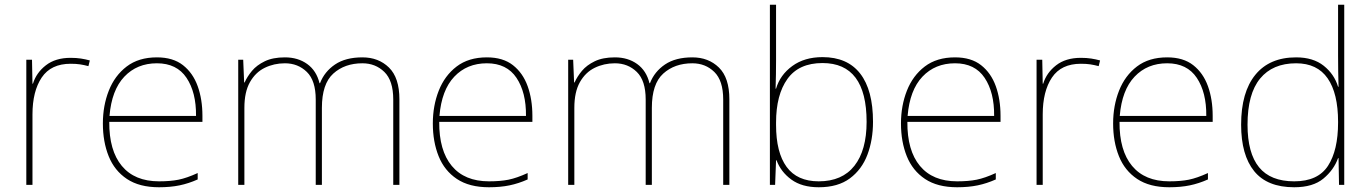

<svg xmlns="http://www.w3.org/2000/svg" viewBox="-20 -780 5780 810"><path d="M278 -536Q302 -536 321.5 -533Q341 -530 359 -525L353 -501Q334 -506 317.5 -508.5Q301 -511 278 -511Q195 -511 156 -453Q117 -395 117 -297V0H91V-528H115L117 -427H119Q133 -473 173.5 -504.5Q214 -536 278 -536Z M642 -538Q710 -538 752 -505Q794 -472 814 -416.5Q834 -361 834 -291V-266H441Q440 -145 494 -80Q548 -15 651 -15Q699 -15 733.5 -22Q768 -29 814 -50V-23Q776 -6 737.5 2Q699 10 651 10Q568 10 515.5 -25Q463 -60 438.5 -121Q414 -182 414 -259Q414 -334 439 -397.5Q464 -461 514.5 -499.5Q565 -538 642 -538ZM642 -513Q558 -513 504.5 -456.5Q451 -400 442 -291H807Q808 -390 767 -451.5Q726 -513 642 -513Z M1509 -538Q1577 -538 1621 -495Q1665 -452 1665 -361V0H1639V-360Q1639 -440 1601.5 -476.5Q1564 -513 1509 -513Q1434 -513 1386 -469.5Q1338 -426 1338 -325V0H1312V-360Q1312 -440 1274.5 -476.5Q1237 -513 1182 -513Q1136 -513 1097 -494Q1058 -475 1034.5 -433.5Q1011 -392 1011 -325V0H985V-528H1006L1010 -432H1012Q1023 -457 1043 -481Q1063 -505 1097 -521.5Q1131 -538 1182 -538Q1237 -538 1276 -510Q1315 -482 1328 -429H1330Q1349 -478 1393.5 -508Q1438 -538 1509 -538Z M2034 -538Q2102 -538 2144 -505Q2186 -472 2206 -416.5Q2226 -361 2226 -291V-266H1833Q1832 -145 1886 -80Q1940 -15 2043 -15Q2091 -15 2125.5 -22Q2160 -29 2206 -50V-23Q2168 -6 2129.5 2Q2091 10 2043 10Q1960 10 1907.5 -25Q1855 -60 1830.5 -121Q1806 -182 1806 -259Q1806 -334 1831 -397.5Q1856 -461 1906.5 -499.5Q1957 -538 2034 -538ZM2034 -513Q1950 -513 1896.5 -456.5Q1843 -400 1834 -291H2199Q2200 -390 2159 -451.5Q2118 -513 2034 -513Z M2901 -538Q2969 -538 3013 -495Q3057 -452 3057 -361V0H3031V-360Q3031 -440 2993.5 -476.5Q2956 -513 2901 -513Q2826 -513 2778 -469.5Q2730 -426 2730 -325V0H2704V-360Q2704 -440 2666.5 -476.5Q2629 -513 2574 -513Q2528 -513 2489 -494Q2450 -475 2426.5 -433.5Q2403 -392 2403 -325V0H2377V-528H2398L2402 -432H2404Q2415 -457 2435 -481Q2455 -505 2489 -521.5Q2523 -538 2574 -538Q2629 -538 2668 -510Q2707 -482 2720 -429H2722Q2741 -478 2785.5 -508Q2830 -538 2901 -538Z M3254 -525Q3254 -501 3253.5 -466Q3253 -431 3252 -406H3254Q3271 -464 3322.5 -501.5Q3374 -539 3450 -539Q3555 -539 3609 -469.5Q3663 -400 3663 -266Q3663 -190 3639.5 -127.5Q3616 -65 3565.5 -27.5Q3515 10 3434 10Q3363 10 3318.5 -22.5Q3274 -55 3256 -104H3254L3250 0H3228V-760H3254ZM3450 -514Q3350 -514 3302 -447Q3254 -380 3254 -263V-253Q3254 -137 3298.5 -76Q3343 -15 3434 -15Q3533 -15 3584.5 -80.5Q3636 -146 3636 -266Q3636 -514 3450 -514Z M4009 -538Q4077 -538 4119 -505Q4161 -472 4181 -416.5Q4201 -361 4201 -291V-266H3808Q3807 -145 3861 -80Q3915 -15 4018 -15Q4066 -15 4100.5 -22Q4135 -29 4181 -50V-23Q4143 -6 4104.5 2Q4066 10 4018 10Q3935 10 3882.5 -25Q3830 -60 3805.5 -121Q3781 -182 3781 -259Q3781 -334 3806 -397.5Q3831 -461 3881.5 -499.5Q3932 -538 4009 -538ZM4009 -513Q3925 -513 3871.5 -456.5Q3818 -400 3809 -291H4174Q4175 -390 4134 -451.5Q4093 -513 4009 -513Z M4540 -536Q4564 -536 4583.5 -533Q4603 -530 4621 -525L4615 -501Q4596 -506 4579.5 -508.5Q4563 -511 4540 -511Q4457 -511 4418 -453Q4379 -395 4379 -297V0H4353V-528H4377L4379 -427H4381Q4395 -473 4435.5 -504.5Q4476 -536 4540 -536Z M4904 -538Q4972 -538 5014 -505Q5056 -472 5076 -416.5Q5096 -361 5096 -291V-266H4703Q4702 -145 4756 -80Q4810 -15 4913 -15Q4961 -15 4995.5 -22Q5030 -29 5076 -50V-23Q5038 -6 4999.5 2Q4961 10 4913 10Q4830 10 4777.5 -25Q4725 -60 4700.5 -121Q4676 -182 4676 -259Q4676 -334 4701 -397.5Q4726 -461 4776.5 -499.5Q4827 -538 4904 -538ZM4904 -513Q4820 -513 4766.5 -456.5Q4713 -400 4704 -291H5069Q5070 -390 5029 -451.5Q4988 -513 4904 -513Z M5440 10Q5326 10 5271 -58Q5216 -126 5216 -254Q5216 -391 5276 -464.5Q5336 -538 5448 -538Q5520 -538 5564.5 -502.5Q5609 -467 5625 -414H5627Q5626 -448 5625.5 -480Q5625 -512 5625 -543V-760H5651V0H5629L5627 -113H5625Q5607 -63 5563 -26.5Q5519 10 5440 10ZM5440 -15Q5540 -15 5582.5 -80.5Q5625 -146 5625 -263V-266Q5625 -386 5581 -449.5Q5537 -513 5448 -513Q5349 -513 5296 -448.5Q5243 -384 5243 -254Q5243 -134 5291.5 -74.5Q5340 -15 5440 -15Z"/></svg>

Font: Noto Sans Bengali Thin
Style: Regular
Weight: 100
Designer: Jelle Bosma - Monotype Design Team
Foundry: Monotype Imaging Inc.
Version: Version 2.003; ttfautohint (v1.8.4.7-5d5b)